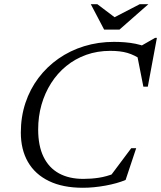

<svg xmlns="http://www.w3.org/2000/svg" viewBox="-20 -878 762 908"><path d="M521.5 -58 498 -40 600.5 -177H624L574 -27Q535 -10.5 478.8 -0.2Q422.5 10 372 10Q277 10 211.5 -21.8Q146 -53.5 112.2 -112Q78.5 -170.5 78.5 -251Q78.5 -325.5 100.2 -391Q122 -456.5 162 -509.5Q202 -562.5 256.8 -600.8Q311.5 -639 378 -659.5Q444.5 -680 519 -680Q545 -680 570.5 -678Q596 -676 621 -671Q646 -666 670.5 -656.5L641 -657.5L713.5 -699H722L679 -468H658L629 -615L653.5 -593Q616 -618 582.5 -627.8Q549 -637.5 501.5 -637.5Q440.5 -637.5 388 -618.8Q335.5 -600 293.5 -565.8Q251.5 -531.5 221.8 -484.8Q192 -438 176.2 -382.5Q160.5 -327 160.5 -265.5Q160.5 -188.5 185.8 -136.5Q211 -84.5 258.8 -58.2Q306.5 -32 374 -32Q412 -32 447.8 -37.5Q483.5 -43 521.5 -58ZM681.5 -858 545 -738H472.5L409.5 -858H440.5L526.5 -793H515L640.5 -858Z"/></svg>

Font: Newsreader 16pt
Style: Italic
Weight: 400
Italic angle: -17°
Designer: Hugues Gentile
Foundry: Production Type
Version: Version 1.003